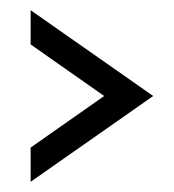

<svg xmlns="http://www.w3.org/2000/svg" viewBox="-20 -428 340 376"><path d="M280 -240 40 -72V-139L184 -240L40 -341V-408Z"/></svg>

Font: Glametrix
Style: Regular
Weight: 500
Designer: gluk
Foundry: gluk
Version: Version 0.40